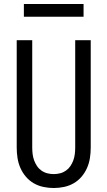

<svg xmlns="http://www.w3.org/2000/svg" viewBox="-20 -937 540 965"><path d="M250 8Q224 8 198 2.5Q172 -3 149.5 -16Q127 -29 110 -49Q93 -69 82.5 -93Q72 -117 68 -143Q64 -169 64 -195V-735H142V-195Q142 -179 144 -162.5Q146 -146 151.5 -131Q157 -116 166 -102.5Q175 -89 188.5 -79.5Q202 -70 218 -66Q234 -62 250 -62Q266 -62 282 -66Q298 -70 311.5 -79.5Q325 -89 334 -102.5Q343 -116 348.5 -131Q354 -146 356 -162.5Q358 -179 358 -195V-735H436V-195Q436 -169 432 -143Q428 -117 417.5 -93Q407 -69 390 -49Q373 -29 350.5 -16Q328 -3 302 2.5Q276 8 250 8ZM400 -853H100V-917H400Z"/></svg>

Font: Iosevka
Style: Regular
Weight: 400
Monospace: yes
Designer: Belleve Invis
Foundry: Belleve Invis
Version: Version 33.2.3; ttfautohint (v1.8.4)